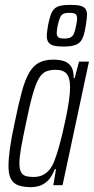

<svg xmlns="http://www.w3.org/2000/svg" viewBox="-20 -764 387 792"><path d="M110 8Q77 8 56 0.5Q35 -7 25 -26Q15 -45 15 -79Q15 -108 21 -152Q27 -196 40 -255Q56 -334 70 -385.5Q84 -437 101.5 -466Q119 -495 143 -506.5Q167 -518 200 -518Q223 -518 242 -512.5Q261 -507 272.5 -491Q284 -475 284 -442H288L306 -510H347L238 0H200L211 -66H206Q193 -33 176 -17.5Q159 -2 142 3Q125 8 110 8ZM118 -34Q140 -34 156.5 -42Q173 -50 186 -66.5Q199 -83 207 -108Q214 -126 222 -154Q230 -182 238 -215.5Q246 -249 253 -283.5Q260 -318 264.5 -349.5Q269 -381 269 -404Q269 -443 255 -459.5Q241 -476 210 -476Q185 -476 168.5 -468.5Q152 -461 139.5 -439Q127 -417 114.5 -373Q102 -329 87 -255Q74 -194 67 -154.5Q60 -115 60 -91Q60 -67 66.5 -54.5Q73 -42 86 -38Q99 -34 118 -34ZM241 -572Q216 -572 201 -576Q186 -580 179.5 -590Q173 -600 173 -616Q173 -624 174.5 -634.5Q176 -645 178 -659Q183 -684 188.5 -700.5Q194 -717 203 -726.5Q212 -736 228 -740Q244 -744 270 -744Q295 -744 310 -740.5Q325 -737 332 -728Q339 -719 339 -704Q339 -697 337.5 -684.5Q336 -672 334 -659Q330 -633 324.5 -616.5Q319 -600 310 -590.5Q301 -581 284.5 -576.5Q268 -572 241 -572ZM244 -605Q261 -605 270.5 -609.5Q280 -614 285 -625.5Q290 -637 294 -659Q296 -667 297 -674.5Q298 -682 298 -688Q298 -701 291.5 -706Q285 -711 266 -711Q249 -711 240.5 -706.5Q232 -702 227.5 -691Q223 -680 218 -659Q216 -649 215 -641Q214 -633 214 -627Q214 -615 221 -610Q228 -605 244 -605Z"/></svg>

Font: Saira UltraCondensed Light
Style: Italic
Weight: 300
Width: 1
Italic angle: -12°
Designer: Hector Gatti with collaboration of the Omnibus-Type team
Foundry: Omnibus-Type
Version: Version 1.101